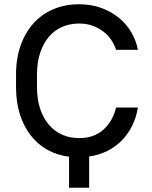

<svg xmlns="http://www.w3.org/2000/svg" viewBox="-20 -728 710 898"><path d="M303 5Q247 -2 201.5 -27.5Q156 -53 123.5 -95Q91 -137 73 -193.5Q55 -250 55 -321V-379Q55 -456 77 -517Q99 -578 138 -620.5Q177 -663 231 -685.5Q285 -708 350 -708Q408 -708 455 -690.5Q502 -673 537.5 -643.5Q573 -614 595 -575.5Q617 -537 625 -495H523Q515 -519 500.5 -541Q486 -563 464 -580Q442 -597 413.5 -607.5Q385 -618 350 -618Q308 -618 271.5 -602.5Q235 -587 209 -556.5Q183 -526 168 -481.5Q153 -437 153 -379V-321Q153 -263 168 -218.5Q183 -174 209.5 -143.5Q236 -113 272 -97.5Q308 -82 350 -82Q420 -82 464 -122Q508 -162 523 -225H625Q618 -181 599.5 -142.5Q581 -104 552 -73.5Q523 -43 484 -23Q445 -3 397 4V150H303Z"/></svg>

Font: Retni Sans Medium
Style: Regular
Weight: 500
Designer: Vitaly Kuzmin
Foundry: ParaType Ltd.
Version: Version 1.00;March 2, 2019;FontCreator 11.5.0.2425 64-bit; t